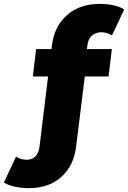

<svg xmlns="http://www.w3.org/2000/svg" viewBox="-114 -771 663 994"><path d="M338 -533 336 -517H465L448 -375H325L280 -12Q268 87 203.5 145Q139 203 36 203Q-3 203 -37 195.5Q-71 188 -94 174L-31 40Q-5 56 25 56Q52 56 69.5 38.5Q87 21 91 -15L135 -375H56L73 -517H153L155 -536Q167 -635 233 -693Q299 -751 404 -751Q440 -751 474 -743.5Q508 -736 529 -722L466 -588Q438 -604 411 -604Q381 -604 361.5 -586.5Q342 -569 338 -533Z"/></svg>

Font: CMG Sans ExtraBold
Style: Regular
Weight: 800
Designer: Julieta Ulanovsky
Foundry: Julieta Ulanovsky
Version: Version 7.200